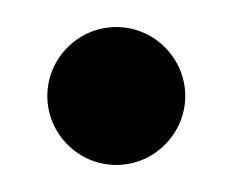

<svg xmlns="http://www.w3.org/2000/svg" viewBox="-20 -116 172 142"><path d="M66 6C94 6 117 -17 117 -45C117 -73 94 -96 66 -96C38 -96 15 -73 15 -45C15 -17 38 6 66 6Z"/></svg>

Font: Picaflor 48 pt
Style: Regular
Weight: 400
Designer: Ariel Martín Pérez
Foundry: Tunera Type Foundry
Version: Version 1.000;hotconv 1.0.109;makeotfexe 2.5.65596